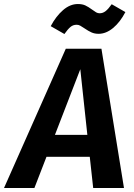

<svg xmlns="http://www.w3.org/2000/svg" viewBox="-67 -934 664 954"><path d="M379 -155H164L104 0H-47L260 -692H437L549 0H396ZM367 -264 332 -590 206 -264ZM353 -793Q340 -802 331.5 -806.5Q323 -811 314 -811Q296 -811 283 -800Q270 -789 253 -765L185 -804Q211 -853 246 -883.5Q281 -914 320 -914Q342 -914 357 -907Q372 -900 391 -886Q403 -877 411 -872.5Q419 -868 428 -868Q444 -868 457.5 -878.5Q471 -889 488 -913L556 -874Q530 -824 495 -795Q460 -766 423 -766Q403 -766 387.5 -773Q372 -780 353 -793Z"/></svg>

Font: Fira Sans SemiBold
Style: Italic
Weight: 600
Italic angle: -8°
Designer: bBox Type GmbH & Carrois Corporate GbR & Edenspiekermann AG
Foundry: bBox Type GmbH & Carrois Corporate GbR & Edenspiekermann AG
Version: Version 4.301